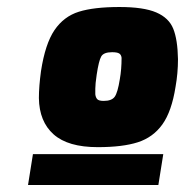

<svg xmlns="http://www.w3.org/2000/svg" viewBox="-20 -776 528 548"><path d="M91 -496Q91 -529 97 -573Q109 -651 135.5 -690Q162 -729 205 -742.5Q248 -756 321 -756Q390 -756 426 -740.5Q462 -725 474.5 -694Q487 -663 488 -607Q488 -567 481 -528Q470 -458 443.5 -421Q417 -384 373.5 -370Q330 -356 259 -356Q174 -356 133 -392.5Q92 -429 91 -496ZM322 -550Q327 -578 327 -611Q326 -620 320 -623.5Q314 -627 300 -627Q276 -627 269 -615Q262 -603 256 -563Q252 -536 252 -523Q252 -510 252 -507Q253 -498 257.5 -493Q262 -488 276 -488Q299 -488 307.5 -500Q316 -512 322 -550ZM74 -336H446L432 -248H60Z"/></svg>

Font: Exo Black
Style: Italic
Weight: 900
Italic angle: -9°
Designer: Natanael Gama
Foundry: Natanael Gama
Version: Version 1.500; ttfautohint (v1.6)